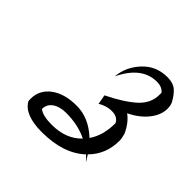

<svg xmlns="http://www.w3.org/2000/svg" viewBox="-119 -815 628 628"><g transform="rotate(45 195.0 -501.0)"><path d="M307 -533Q332 -515 348 -480Q353 -463 353 -452Q353 -389 311 -347Q324 -327 325 -324Q318 -333 307 -343Q253 -292 153 -292Q74 -292 51 -332Q50 -335 50 -343Q50 -384 83.5 -409Q117 -434 173 -434Q229 -434 277 -389Q303 -426 303 -483Q294 -503 266 -503Q243 -503 219 -489L213 -522Q274 -552 306.5 -581.5Q339 -611 339 -650V-660Q327 -675 303 -675Q234 -675 193 -590Q197 -637 231 -673.5Q265 -710 317 -710Q343 -710 357.5 -698Q372 -686 385 -662Q390 -652 390 -637Q390 -608 368 -580Q346 -552 307 -533ZM263 -372Q221 -393 165 -393Q136 -393 118 -380.5Q100 -368 100 -346Q117 -332 159 -332Q225 -332 263 -372Z"/></g></svg>

Font: Srisakdi
Style: Bold
Weight: 700
Designer: Cadson Demak Co.,Ltd.
Foundry: Cadson Demak Co.,Ltd.
Version: Version 1.000